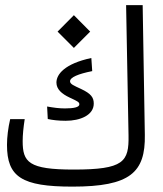

<svg xmlns="http://www.w3.org/2000/svg" viewBox="-20 -713 626 736"><path d="M257.8 2.4C479 2.4 537.6 -51.8 535.2 -195.8L526.9 -693.4H463.4L472.7 -194.3C474.6 -92.8 455.1 -63 262.2 -63C89.4 -63 66.9 -91.3 66.9 -172.4C66.9 -195.8 69.8 -224.6 74.7 -256.3H19C11.2 -223.1 6.8 -187 6.8 -157.7C6.8 -34.7 63 2.4 257.8 2.4ZM231.9 -250C287.6 -250 339.4 -271.5 339.4 -315.9C339.4 -339.4 329.1 -354 290.5 -372.1C264.6 -384.3 248.5 -390.1 248.5 -401.4C248.5 -416.5 279.8 -429.7 333.5 -440.4L330.1 -490.7C228 -468.8 196.3 -428.2 196.3 -396.5C196.3 -370.6 217.3 -353 246.1 -339.4C277.3 -324.7 284.2 -321.8 284.2 -313C284.2 -301.8 262.2 -297.4 229 -297.4C205.6 -297.4 186 -300.3 160.6 -304.7L163.1 -256.8C180.7 -252.9 203.1 -250 231.9 -250ZM263.2 -529.3 325.7 -591.8 263.2 -654.8 200.7 -591.8Z"/></svg>

Font: Cascadia Code PL Light
Style: Regular
Weight: 300
Monospace: yes
Designer: Aaron Bell
Foundry: Saja Typeworks
Version: Version 2404.023